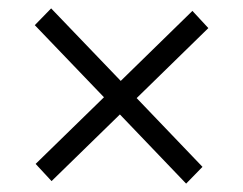

<svg xmlns="http://www.w3.org/2000/svg" viewBox="-20 -496 580 458"><path d="M228 -264 63 -436 102 -476 268 -303 439 -470 477 -429 306 -262 463 -98 424 -58 266 -223 103 -64 65 -105Z"/></svg>

Font: Minipax
Style: Regular
Weight: 400
Designer: Raphaël Ronot, Igor Stepanchenko (Cyrillic)
Foundry: steppetype
Version: Version 1.002